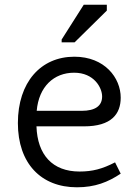

<svg xmlns="http://www.w3.org/2000/svg" viewBox="-20 -786 585 816"><path d="M307 10C384 10 439 -12 493 -48L469 -96C415 -68 373 -57 318 -57C203 -57 139 -128 135 -249H337C454 -249 493 -302 493 -371C493 -455 425 -545 296 -545C153 -545 56 -436 56 -263C56 -92 154 10 307 10ZM136 -315C145 -418 209 -477 295 -477C380 -477 414 -413 414 -376C414 -336 385 -315 327 -315ZM242 -618V-606H297L434 -741V-766H336Z"/></svg>

Font: Frost Regular
Style: Regular
Weight: 400
Designer: Lee Frost
Foundry: Lee Frost for Ice Communication Norge AS
Version: Version 2.011;hotconv 1.0.107;makeotfexe 2.5.65593